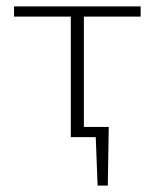

<svg xmlns="http://www.w3.org/2000/svg" viewBox="-20 -430 485 602"><path d="M221 0V-32H321L303 0ZM286 152 279 -32H321L318 152ZM202 0V-410H243V0ZM24 -378V-410H421V-378Z"/></svg>

Font: Ysabeau Infant ExtraLight
Style: Regular
Weight: 250
Designer: Christian Thalmann (Catharsis Fonts)
Version: Version 2.001;gftools[0.9.30]; featfreeze: ss01,ss02,lnum